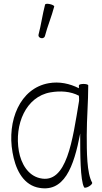

<svg xmlns="http://www.w3.org/2000/svg" viewBox="-20 -990 546 1027"><path d="M220 -796C234 -850 256 -901 270 -955C271 -959 261 -965 247 -968C233 -971 222 -970 221 -965C207 -912 200 -857 186 -804C184 -796 190 -788 200 -786C209 -784 218 -789 220 -796ZM473 -13C444 -63 444 -180 444 -267C444 -356 452 -444 452 -533C452 -538 440 -541 427 -541C413 -541 402 -538 402 -533C402 -528 402 -523 402 -518C353 -543 297 -555 241 -545C86 -518 17 -343 47 -175C61 -92 98 -9 177 12C324 48 375 -99 409 -276C409 -273 409 -270 409 -267C409 -171 409 -24 430 12C432 16 444 14 456 7C468 0 475 -9 473 -13ZM193 -37C129 -52 93 -115 81 -181C56 -324 118 -473 250 -496C302 -505 357 -502 402 -478C403 -469 403 -460 403 -451C368 -241 338 -2 193 -37Z"/></svg>

Font: Nupuram Condensed Thin
Style: Regular
Weight: 100
Width: 3
Designer: Santhosh Thottingal (santhosh.thottingal@gmail.com)
Foundry: SMC
Version: Version 1.000